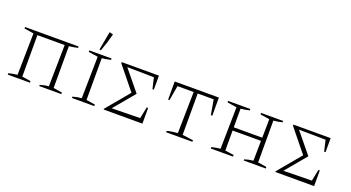

<svg xmlns="http://www.w3.org/2000/svg" viewBox="-51 -1364 3595 1964"><g transform="rotate(20 1746.5 -382.0)"><path d="M204 -483V-32L299 -17V0H57V-15Q81 -22 105 -26Q129 -30 152 -32L160 -486L57 -502V-518H640V-503Q618 -498 594 -493.5Q570 -489 545 -487V-32L640 -17V0H400V-13Q447 -28 493 -32L501 -483Z M756 0V-15Q780 -22 804 -26Q828 -30 851 -32L859 -486L756 -502V-518H999V-503Q979 -499 955 -494Q931 -489 903 -487V-32L999 -17V0ZM867 -559 851 -563 887 -759 892 -764 928 -754Q903 -655 867 -559Z M1508 -171H1523V0H1101V-8L1310 -258L1109 -506V-519H1514V-366H1499L1471 -486L1180 -490L1362 -268V-265L1174 -40L1482 -45Z M2167 -518V-321H2151L2123 -483H1949V-33L2067 -17V0H1781V-15Q1812 -23 1841 -27Q1870 -31 1897 -33L1905 -483H1729L1701 -321H1686V-518Z M2267 0V-15Q2291 -22 2315 -26Q2339 -30 2362 -32L2370 -486L2267 -502V-518H2509V-503Q2489 -498 2465 -493.5Q2441 -489 2414 -487V-284H2724L2727 -486L2626 -502V-518H2866V-503Q2847 -498 2822 -493.5Q2797 -489 2771 -487V-32L2866 -17V0H2626V-13Q2673 -28 2720 -32L2723 -249H2414V-32L2509 -17V0Z M3377 -171H3392V0H2970V-8L3179 -258L2978 -506V-519H3383V-366H3368L3340 -486L3049 -490L3231 -268V-265L3043 -40L3351 -45Z"/></g></svg>

Font: Piazzolla SC ExtraLight
Style: Regular
Weight: 200
Designer: Juan Pablo del Peral
Foundry: Huerta Tipografica
Version: Version 1.330